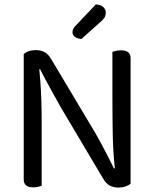

<svg xmlns="http://www.w3.org/2000/svg" viewBox="-20 -840 691 866"><path d="M87 -539 155 -545Q159 -514 162 -472Q165 -430 166.5 -385.5Q168 -341 168 -301V-2Q163 0 152.5 2.5Q142 5 131 5Q109 5 98 -3.5Q87 -12 87 -31ZM569 -69 500 -63Q490 -147 488.5 -234.5Q487 -322 487 -404V-606Q493 -608 503 -610.5Q513 -613 525 -613Q547 -613 558 -604.5Q569 -596 569 -577ZM569 -99V-103V-11Q560 -4 546 1Q532 6 515 6Q491 6 474 -3.5Q457 -13 443 -38L253 -358Q238 -385 220 -417.5Q202 -450 186 -479.5Q170 -509 161 -528L87 -509V-596Q95 -604 109.5 -609Q124 -614 141 -614Q165 -614 182 -604.5Q199 -595 213 -570L404 -250Q420 -223 437.5 -190.5Q455 -158 470 -128.5Q485 -99 494 -80ZM321 -724 412 -820Q434 -819 445.5 -808.5Q457 -798 457 -784Q457 -770 451.5 -761Q446 -752 432 -740L347 -664Q328 -666 317.5 -674Q307 -682 307 -694Q307 -704 311 -711Q315 -718 321 -724Z"/></svg>

Font: Baloo Bhaina 2
Style: Regular
Weight: 400
Designer: Yesha Goshar, Manish Minz, Shuchita Grover and Ek Type
Foundry: Ek Type
Version: Version 1.700